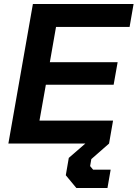

<svg xmlns="http://www.w3.org/2000/svg" viewBox="-20 -720 690 963"><path d="M145 -700H650L630 -585H261L230 -408H570L550 -295H210L178 -115H547L527 0H22ZM310 159 325 72 408 0H527L438 78L432 113L447 131H535L519 223H363Z"/></svg>

Font: Chakra Petch
Style: Bold Italic
Weight: 700
Italic angle: -10°
Designer: Katatrad Aksorn Co.,Ltd.
Foundry: Cadson Demak Co.,Ltd.
Version: Version 1.000; ttfautohint (v1.6)